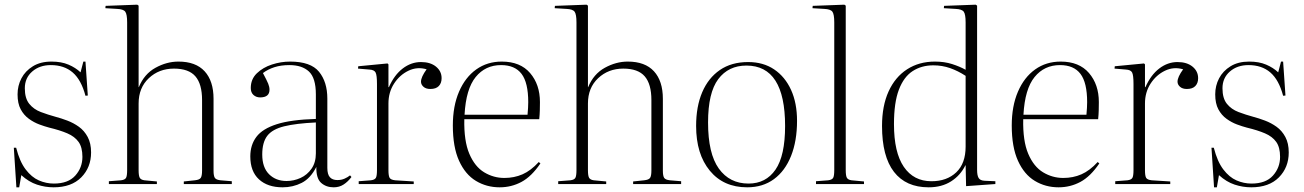

<svg xmlns="http://www.w3.org/2000/svg" viewBox="-20 -786 5568 820"><path d="M50 14 39 -155H49Q64 -96 89.5 -62.5Q115 -29 146 -15.5Q177 -2 210 -2Q271 -2 301.5 -36Q332 -70 332 -116Q332 -157 315.5 -180Q299 -203 267.5 -216.5Q236 -230 190 -241Q171 -246 148 -254.5Q125 -263 103.5 -278.5Q82 -294 68.5 -319Q55 -344 55 -383Q55 -420 71.5 -451.5Q88 -483 120.5 -503Q153 -523 200 -523Q242 -523 272.5 -510Q303 -497 324 -477L336 -523H345L355 -378L345 -377Q327 -445 290.5 -476.5Q254 -508 197 -508Q149 -508 117.5 -480.5Q86 -453 86 -409Q86 -366 105 -342.5Q124 -319 154.5 -307.5Q185 -296 218 -287Q241 -281 267.5 -271Q294 -261 317 -244.5Q340 -228 354.5 -201Q369 -174 369 -135Q369 -71 327 -28.5Q285 14 209 14Q173 14 138 2.5Q103 -9 71 -38L62 14Z M445 0V-12L497 -16Q513 -18 518 -26Q523 -34 523 -60V-690Q523 -725 515 -736Q507 -747 480 -748L430 -751L431 -761L566 -766L572 -762V-414H573Q596 -470 644 -496.5Q692 -523 742 -523Q816 -523 854 -481.5Q892 -440 892 -364V-57Q892 -35 897.5 -26.5Q903 -18 922 -16L970 -12V0H765V-11L812 -16Q832 -18 837.5 -26.5Q843 -35 843 -58V-359Q843 -427 814.5 -460Q786 -493 723 -493Q659 -493 615.5 -452Q572 -411 572 -344V-59Q572 -35 577 -26.5Q582 -18 597 -16L650 -11V0Z M1187 14Q1123 14 1086 -20Q1049 -54 1049 -118Q1049 -167 1075 -201.5Q1101 -236 1162 -255.5Q1223 -275 1329 -278V-383Q1329 -453 1299.5 -480.5Q1270 -508 1216 -508Q1180 -508 1152 -499Q1124 -490 1103 -474Q1120 -442 1125.5 -428.5Q1131 -415 1131 -403Q1131 -370 1091 -370Q1074 -370 1062.5 -380.5Q1051 -391 1051 -410Q1051 -448 1077 -473Q1103 -498 1141.5 -510.5Q1180 -523 1219 -523Q1307 -523 1342.5 -479.5Q1378 -436 1378 -365V-69Q1378 -41 1389 -29Q1400 -17 1421 -17Q1438 -17 1451.5 -23Q1465 -29 1475 -37L1481 -30Q1466 -10 1447.5 2Q1429 14 1405 14Q1373 14 1351.5 -5Q1330 -24 1331 -73Q1306 -24 1268.5 -5Q1231 14 1187 14ZM1204 -13Q1235 -13 1263.5 -26Q1292 -39 1310.5 -65.5Q1329 -92 1329 -131V-263Q1244 -259 1193.5 -246.5Q1143 -234 1121.5 -206Q1100 -178 1100 -126Q1100 -71 1129 -42Q1158 -13 1204 -13Z M1512 0V-12L1564 -16Q1580 -18 1585 -26Q1590 -34 1590 -60V-427Q1590 -465 1584 -476.5Q1578 -488 1557 -489L1509 -493L1510 -503L1635 -515L1639 -511V-414H1641Q1664 -466 1700 -493.5Q1736 -521 1778 -521Q1818 -521 1842 -501.5Q1866 -482 1866 -452Q1866 -431 1854 -418.5Q1842 -406 1818 -406Q1799 -406 1788.5 -415.5Q1778 -425 1778 -437Q1778 -457 1802 -490Q1762 -502 1724.5 -484Q1687 -466 1663 -429Q1639 -392 1639 -344V-59Q1639 -35 1644 -26.5Q1649 -18 1668 -16L1747 -11V0Z M2114 14Q2058 14 2012.5 -13.5Q1967 -41 1940.5 -99.5Q1914 -158 1914 -250Q1914 -333 1940.5 -394.5Q1967 -456 2014 -489.5Q2061 -523 2123 -523Q2202 -523 2244 -474Q2286 -425 2286 -350Q2286 -335 2285.5 -315.5Q2285 -296 2283 -277H1963Q1961 -184 1984.5 -129Q2008 -74 2048 -50Q2088 -26 2134 -26Q2176 -26 2211.5 -41.5Q2247 -57 2281 -94L2288 -88Q2250 -32 2207 -9Q2164 14 2114 14ZM1964 -296H2233Q2236 -328 2236 -350Q2236 -433 2207.5 -470.5Q2179 -508 2120 -508Q2053 -508 2011.5 -457Q1970 -406 1964 -296Z M2364 0V-12L2416 -16Q2432 -18 2437 -26Q2442 -34 2442 -60V-690Q2442 -725 2434 -736Q2426 -747 2399 -748L2349 -751L2350 -761L2485 -766L2491 -762V-414H2492Q2515 -470 2563 -496.5Q2611 -523 2661 -523Q2735 -523 2773 -481.5Q2811 -440 2811 -364V-57Q2811 -35 2816.5 -26.5Q2822 -18 2841 -16L2889 -12V0H2684V-11L2731 -16Q2751 -18 2756.5 -26.5Q2762 -35 2762 -58V-359Q2762 -427 2733.5 -460Q2705 -493 2642 -493Q2578 -493 2534.5 -452Q2491 -411 2491 -344V-59Q2491 -35 2496 -26.5Q2501 -18 2516 -16L2569 -11V0Z M3171 14Q3070 14 3011.5 -57Q2953 -128 2953 -248Q2953 -331 2979 -392Q3005 -453 3054.5 -487Q3104 -521 3175 -521Q3240 -521 3286.5 -489.5Q3333 -458 3358.5 -402Q3384 -346 3384 -270Q3384 -184 3358.5 -120Q3333 -56 3285.5 -21Q3238 14 3171 14ZM3177 -2Q3251 -2 3292 -61.5Q3333 -121 3333 -248Q3333 -506 3168 -506Q3091 -506 3047.5 -448Q3004 -390 3004 -263Q3004 -130 3050 -66Q3096 -2 3177 -2Z M3465 0V-12L3517 -16Q3533 -18 3538 -26Q3543 -34 3543 -60V-690Q3543 -725 3535 -736Q3527 -747 3500 -748L3450 -751L3451 -761L3586 -766L3592 -762V-59Q3592 -35 3597 -26.5Q3602 -18 3617 -16L3670 -11V0Z M3946 14Q3849 14 3798 -52Q3747 -118 3747 -248Q3747 -334 3775 -395.5Q3803 -457 3854 -490Q3905 -523 3973 -523Q4013 -523 4046 -512.5Q4079 -502 4104 -488V-690Q4104 -725 4096 -736Q4088 -747 4061 -748L4011 -751L4012 -761L4147 -766L4153 -762V-60Q4153 -37 4159.5 -26Q4166 -15 4185 -14L4231 -12V0L4106 9L4104 -80H4103Q4082 -37 4042 -11.5Q4002 14 3946 14ZM3958 -12Q4024 -12 4064 -50Q4104 -88 4104 -160V-462Q4072 -483 4038 -495Q4004 -507 3966 -507Q3916 -507 3878 -482.5Q3840 -458 3819 -403Q3798 -348 3798 -256Q3798 -135 3840 -73.5Q3882 -12 3958 -12Z M4501 14Q4445 14 4399.5 -13.5Q4354 -41 4327.5 -99.5Q4301 -158 4301 -250Q4301 -333 4327.5 -394.5Q4354 -456 4401 -489.5Q4448 -523 4510 -523Q4589 -523 4631 -474Q4673 -425 4673 -350Q4673 -335 4672.5 -315.5Q4672 -296 4670 -277H4350Q4348 -184 4371.5 -129Q4395 -74 4435 -50Q4475 -26 4521 -26Q4563 -26 4598.5 -41.5Q4634 -57 4668 -94L4675 -88Q4637 -32 4594 -9Q4551 14 4501 14ZM4351 -296H4620Q4623 -328 4623 -350Q4623 -433 4594.5 -470.5Q4566 -508 4507 -508Q4440 -508 4398.5 -457Q4357 -406 4351 -296Z M4743 0V-12L4795 -16Q4811 -18 4816 -26Q4821 -34 4821 -60V-427Q4821 -465 4815 -476.5Q4809 -488 4788 -489L4740 -493L4741 -503L4866 -515L4870 -511V-414H4872Q4895 -466 4931 -493.5Q4967 -521 5009 -521Q5049 -521 5073 -501.5Q5097 -482 5097 -452Q5097 -431 5085 -418.5Q5073 -406 5049 -406Q5030 -406 5019.5 -415.5Q5009 -425 5009 -437Q5009 -457 5033 -490Q4993 -502 4955.5 -484Q4918 -466 4894 -429Q4870 -392 4870 -344V-59Q4870 -35 4875 -26.5Q4880 -18 4899 -16L4978 -11V0Z M5165 14 5154 -155H5164Q5179 -96 5204.5 -62.5Q5230 -29 5261 -15.5Q5292 -2 5325 -2Q5386 -2 5416.5 -36Q5447 -70 5447 -116Q5447 -157 5430.5 -180Q5414 -203 5382.5 -216.5Q5351 -230 5305 -241Q5286 -246 5263 -254.5Q5240 -263 5218.5 -278.5Q5197 -294 5183.5 -319Q5170 -344 5170 -383Q5170 -420 5186.5 -451.5Q5203 -483 5235.5 -503Q5268 -523 5315 -523Q5357 -523 5387.5 -510Q5418 -497 5439 -477L5451 -523H5460L5470 -378L5460 -377Q5442 -445 5405.5 -476.5Q5369 -508 5312 -508Q5264 -508 5232.5 -480.5Q5201 -453 5201 -409Q5201 -366 5220 -342.5Q5239 -319 5269.5 -307.5Q5300 -296 5333 -287Q5356 -281 5382.5 -271Q5409 -261 5432 -244.5Q5455 -228 5469.5 -201Q5484 -174 5484 -135Q5484 -71 5442 -28.5Q5400 14 5324 14Q5288 14 5253 2.5Q5218 -9 5186 -38L5177 14Z"/></svg>

Font: Display Extralight
Style: Regular
Weight: 200
Designer: Latin by Veronika Burian and Jose Scaglione. Greek by Irene Vlachou. Cyrillic by Vera Evstafieva.
Foundry: TypeTogether
Version: Version 3.002